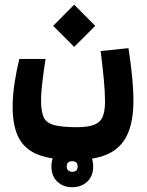

<svg xmlns="http://www.w3.org/2000/svg" viewBox="-20 -492 626 815"><path d="M295.4 187Q203.6 187 145.8 166Q87.9 145 60.8 95.5Q33.7 45.9 33.7 -38.6Q33.7 -86.4 41.5 -138.2Q49.3 -189.9 62 -241.7H173.3Q165.5 -190.9 159.9 -145Q154.3 -99.1 154.3 -65.4Q154.3 -20.5 164.8 4.2Q175.3 28.8 207.8 38.3Q240.2 47.9 305.7 47.9Q355.5 47.9 381.3 36.9Q407.2 25.9 416.5 2Q425.8 -22 425.8 -61.5Q425.8 -100.6 420.7 -155Q415.5 -209.5 407.2 -275.4L525.4 -287.6Q536.6 -213.9 541.5 -160.4Q546.4 -106.9 546.4 -66.4Q546.4 26.9 519 82.5Q491.7 138.2 436.3 162.6Q380.9 187 295.4 187ZM294.9 -293 205.6 -382.3 294.9 -472.2 384.3 -382.3ZM286.6 302.7Q248 302.7 223.1 278.8Q198.2 254.9 198.2 214.8Q198.2 174.8 223.9 150.9Q249.5 127 286.6 127Q324.2 127 349.9 149.9Q375.5 172.9 375.5 214.8Q375.5 256.3 349.9 279.5Q324.2 302.7 286.6 302.7ZM286.6 237.3Q309.6 237.3 309.6 214.8Q309.6 192.4 287.1 192.4Q263.2 192.4 263.2 214.8Q263.2 226.1 270.3 231.7Q277.3 237.3 286.6 237.3Z"/></svg>

Font: Cascadia Mono
Style: Bold
Weight: 700
Monospace: yes
Designer: Aaron Bell
Foundry: Saja Typeworks
Version: Version 2404.023; ttfautohint (v1.8.4)